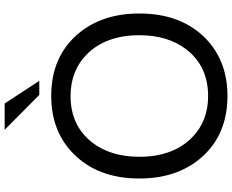

<svg xmlns="http://www.w3.org/2000/svg" viewBox="-104 -858 973 804"><g transform="rotate(-90 382.0 -455.5)"><path d="M351 -922 446 -777H387L241 -922ZM383 -727Q549 -727 645 -612Q728 -512 728 -358Q728 -181 621 -78Q527 11 383 11Q216 11 120 -104Q37 -204 37 -358Q37 -535 145 -638Q238 -727 383 -727ZM382 -646Q260 -646 189 -557Q128 -479 128 -358Q128 -219 207 -139Q276 -70 382 -70Q505 -70 576 -159Q637 -237 637 -358Q637 -497 558 -577Q489 -646 382 -646Z"/></g></svg>

Font: Almarai
Style: Regular
Weight: 400
Designer: Boutros International 2019
Foundry: Created by Boutros International 2019
Version: Version 1.10